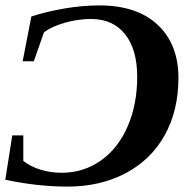

<svg xmlns="http://www.w3.org/2000/svg" viewBox="-23 -692 710 712"><path d="M345.7 -671.9Q484.9 -671.9 561.8 -599.9Q638.7 -527.8 638.7 -402.8Q638.7 -282.2 587.9 -190.9Q537.1 -99.6 443.1 -49.8Q349.1 0 227.5 0Q117.2 0 -3.4 -25.4L22.5 -189.9H63.5V-95.2Q89.8 -74.2 127.2 -62.7Q164.6 -51.3 205.6 -51.3Q286.1 -51.3 350.3 -96.2Q414.6 -141.1 450.2 -222.9Q485.8 -304.7 485.8 -407.2Q485.8 -508.3 440.9 -564.9Q396 -621.6 314.5 -621.6Q266.1 -621.6 217.5 -607.7Q168.9 -593.8 140.1 -572.3L102.5 -464.8H61L93.3 -630.9Q148.4 -648.9 215.3 -660.4Q282.2 -671.9 345.7 -671.9Z"/></svg>

Font: Tinos
Style: Bold Italic
Weight: 700
Italic angle: -16.333°
Designer: Steve Matteson
Foundry: Monotype Imaging Inc.
Version: Version 1.23